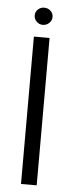

<svg xmlns="http://www.w3.org/2000/svg" viewBox="-52 -739 292 767"><g transform="rotate(5 94.0 -355.0)"><path d="M62.7 0V-591H125.6V0ZM94 -640.8Q79.5 -640.8 69 -651.1Q58.5 -661.3 58.5 -675.5Q58.5 -690 69 -699.9Q79.5 -709.7 94 -709.7Q108.8 -709.7 119.5 -699.9Q130.1 -690 130.1 -675.6Q130.1 -661.3 119.5 -651.1Q108.8 -640.8 94 -640.8Z"/></g></svg>

Font: Alumni Sans Thin
Style: Regular
Weight: 100
Designer: Robert E. Leuschke
Foundry: Robert E. Leuschke
Version: Version 1.018